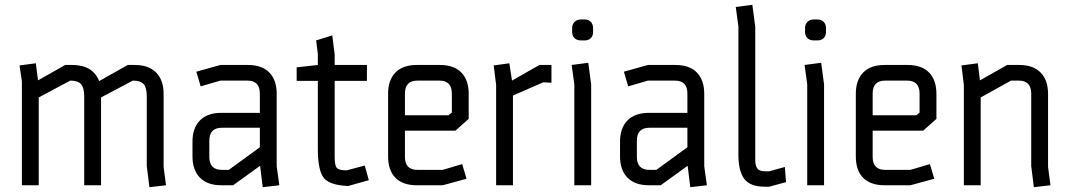

<svg xmlns="http://www.w3.org/2000/svg" viewBox="-20 -770 4447 798"><path d="M590 -80V-369Q590 -406 577 -420.5Q564 -435 532 -435L400 -365V0H330V-369Q330 -405 317 -420Q304 -435 272 -435L141 -365V0H71V-432L61 -498L129 -507L138 -436L251 -500H280Q366 -500 392 -433L511 -500H540Q598 -500 629 -468.5Q660 -437 660 -380V-76L670 0L601 8Z M796 -472 896 -500H1010Q1069 -500 1099.5 -468.5Q1130 -437 1130 -380V-79L1141 0L1072 8L1061 -81L949 0H900Q842 0 811 -31.5Q780 -63 780 -120V-181Q780 -238 811 -269.5Q842 -301 900 -301H1060V-381Q1060 -435 1008 -435H896L814 -411ZM902 -64H931L1060 -158V-239H902Q850 -239 850 -185V-118Q850 -64 902 -64Z M1427 3Q1350 0 1325.5 -31Q1301 -62 1301 -152V-434H1213V-490L1301 -500V-546L1294 -602L1361 -623L1371 -543V-500H1505V-434H1371V-118Q1371 -81 1380.5 -71.5Q1390 -62 1421 -62L1496 -82L1513 -21Z M1713 0Q1654 0 1623.5 -31Q1593 -62 1593 -120V-380Q1593 -437 1623.5 -468.5Q1654 -500 1713 -500H1808Q1867 -500 1897.5 -468.5Q1928 -437 1928 -380V-276L1873 -227H1663V-118Q1663 -64 1715 -64H1820L1901 -88L1919 -27L1820 0ZM1663 -381V-291H1844L1858 -302V-381Q1858 -435 1806 -435H1715Q1663 -435 1663 -381Z M2272 -500V-426L2238 -428L2112 -373V0H2042V-417L2032 -498L2097 -507L2108 -435L2222 -500Z M2367 0V-420L2356 -500L2425 -509L2437 -419V0ZM2410 -602H2394Q2378 -602 2368 -611.5Q2358 -621 2358 -637V-653Q2358 -669 2368 -679Q2378 -689 2394 -689H2410Q2426 -689 2435.5 -679Q2445 -669 2445 -653V-637Q2445 -621 2435.5 -611.5Q2426 -602 2410 -602Z M2573 -472 2673 -500H2787Q2846 -500 2876.5 -468.5Q2907 -437 2907 -380V-79L2918 0L2849 8L2838 -81L2726 0H2677Q2619 0 2588 -31.5Q2557 -63 2557 -120V-181Q2557 -238 2588 -269.5Q2619 -301 2677 -301H2837V-381Q2837 -435 2785 -435H2673L2591 -411ZM2679 -64H2708L2837 -158V-239H2679Q2627 -239 2627 -185V-118Q2627 -64 2679 -64Z M3119 -659V-102Q3120 -77 3129.5 -67.5Q3139 -58 3161 -58H3177L3242 -76L3247 -13L3177 6H3159Q3098 6 3073.5 -26.5Q3049 -59 3049 -126V-660L3038 -741L3107 -750Z M3335 0V-420L3324 -500L3393 -509L3405 -419V0ZM3378 -602H3362Q3346 -602 3336 -611.5Q3326 -621 3326 -637V-653Q3326 -669 3336 -679Q3346 -689 3362 -689H3378Q3394 -689 3403.5 -679Q3413 -669 3413 -653V-637Q3413 -621 3403.5 -611.5Q3394 -602 3378 -602Z M3657 0Q3598 0 3567.5 -31Q3537 -62 3537 -120V-380Q3537 -437 3567.5 -468.5Q3598 -500 3657 -500H3752Q3811 -500 3841.5 -468.5Q3872 -437 3872 -380V-276L3817 -227H3607V-118Q3607 -64 3659 -64H3764L3845 -88L3863 -27L3764 0ZM3607 -381V-291H3788L3802 -302V-381Q3802 -435 3750 -435H3659Q3607 -435 3607 -381Z M4336 -76 4346 0 4277 8 4266 -80V-381Q4266 -435 4214 -435H4182L4056 -365V0H3986V-417L3976 -498L4044 -507L4053 -436L4166 -500H4216Q4274 -500 4305 -468.5Q4336 -437 4336 -380Z"/></svg>

Font: Strong
Style: Regular
Weight: 400
Designer: Roman Shchyukin (Gaslight Type Foundry)
Foundry: Cyreal (www.cyreal.org)
Version: Version 1.001